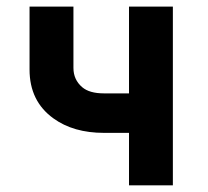

<svg xmlns="http://www.w3.org/2000/svg" viewBox="-20 -557 626 577"><path d="M499.5 0H367.7V-157.7H292.5Q200.7 -157.7 140.6 -201.2Q68.8 -252.9 68.8 -348.1V-537.1H200.7V-353Q200.7 -317.4 227.1 -294.9Q249 -276.4 292 -276.4H367.7V-537.1H499.5Z"/></svg>

Font: Consola Mono
Style: Bold
Weight: 700
Monospace: yes
Designer: Wojciech Kalinowski "wmk69" (wmk69@o2.pl)
Foundry: Wojciech Kalinowski "wmk69" (wmk69@o2.pl)
Version: Version 2.1.0